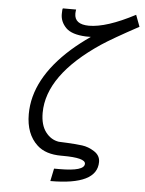

<svg xmlns="http://www.w3.org/2000/svg" viewBox="-57 -753 698 924"><g transform="rotate(5 292.0 -290.5)"><path d="M89.8 -186Q89.8 -356.9 265.1 -512.2Q305.2 -547.4 355 -582H331.1Q262.2 -585 234.1 -613.5Q206.1 -642.1 206.1 -679.2Q206.1 -704.1 209 -707H272.9Q271 -694.8 271 -687Q271 -635.3 340.8 -634.8Q425.8 -634.8 563 -707L584 -650.9Q457 -582 407.2 -548.8Q156.2 -380.9 155.8 -198.2Q155.8 -139.2 181.4 -105.5Q207 -71.8 245.1 -65.9Q246.1 -65.9 287.1 -64Q328.1 -62 358.6 -58.1Q389.2 -54.2 418 -35.6Q446.8 -17.1 446.8 14.2Q446.8 126 221.2 126L233.9 64.9H259.8Q379.9 64.9 379.9 28.8Q379.9 0 270 0H263.2Q187 0 146 -38.1Q89.8 -89.8 89.8 -186Z"/></g></svg>

Font: CMU Bright
Style: Oblique
Weight: 500
Italic angle: -12°
Version: Version 0.7.0